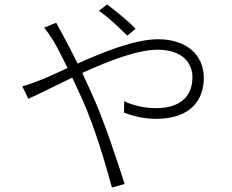

<svg xmlns="http://www.w3.org/2000/svg" viewBox="-20 -805 1040 861"><path d="M588 -676C550 -716 492 -761 460 -785L424 -757C467 -726 512 -684 551 -645ZM178 -681C192 -664 209 -638 220 -621C236 -594 258 -551 283 -500C230 -476 184 -454 151 -442C133 -435 103 -424 80 -418L107 -362C154 -383 225 -419 304 -457C318 -427 332 -396 347 -364C407 -230 451 -76 482 36L539 20C504 -87 451 -254 392 -384C378 -415 363 -447 349 -478C467 -532 596 -582 687 -582C797 -582 843 -523 843 -459C843 -389 806 -320 678 -320C621 -320 571 -335 537 -351L536 -300C571 -286 624 -272 679 -272C835 -272 894 -357 894 -456C894 -559 816 -629 689 -629C586 -629 446 -573 328 -520C305 -567 283 -610 264 -644C255 -660 240 -688 232 -703Z"/></svg>

Font: Noto Sans CJK Light
Style: Regular
Weight: 300
Designer: Ryoko NISHIZUKA (kana & ideographs); Paul D. Hunt (Latin, Greek & Cyrillic); Wenlong ZHANG (bopomofo); Sandoll Communica
Foundry: Adobe Systems Incorporated
Version: Version 1.000;PS 1;hotconv 1.0.78;makeotf.lib2.5.61930